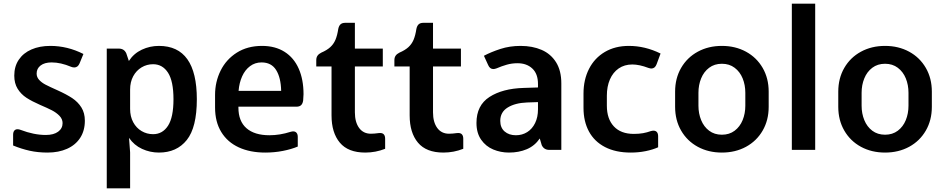

<svg xmlns="http://www.w3.org/2000/svg" viewBox="-20 -815 5137 1044"><path d="M51.3 -23.9V-82Q51.3 -96.7 57.6 -104.5Q64 -112.3 75.2 -112.3Q83.5 -112.3 91.8 -108.9Q164.6 -81.1 229 -81.1Q272 -81.1 296.1 -98.9Q320.3 -116.7 320.3 -145.5Q320.3 -167.5 303.5 -185.1Q286.6 -202.6 262 -215.3Q237.3 -228 198.2 -244.6Q153.3 -264.2 123.8 -283.4Q94.2 -302.7 75.9 -332.3Q57.6 -361.8 57.6 -403.8Q57.6 -454.1 82.3 -490.5Q106.9 -526.9 151.1 -546.1Q195.3 -565.4 253.9 -565.4Q346.7 -565.4 433.6 -521.5L412.6 -470.2Q403.3 -448.2 383.8 -448.2Q375.5 -448.2 366.7 -451.7Q310.1 -475.6 260.7 -475.6Q222.7 -475.6 200.9 -459Q179.2 -442.4 179.2 -415Q179.2 -395.5 192.9 -380.6Q206.5 -365.7 228 -354.5Q249.5 -343.3 293.5 -323.7Q341.3 -302.2 372.6 -281.5Q403.8 -260.7 422.6 -230.7Q441.4 -200.7 441.4 -158.7Q441.4 -104.5 416 -65.4Q390.6 -26.4 344.7 -5.9Q298.8 14.6 238.8 14.6Q186 14.6 141.1 4.6Q96.2 -5.4 51.3 -23.9Z M1050.3 -275.4Q1050.3 -122.1 995.6 -53.7Q940.9 14.6 844.2 14.6Q795.9 14.6 752.4 -5.4Q709 -25.4 681.6 -65.4L687.5 13.7V209H560.5V-550.8H625.5Q640.1 -550.8 650.1 -544.7Q660.2 -538.6 666.5 -525.4L680.7 -483.4Q707.5 -524.4 751.2 -544.9Q794.9 -565.4 844.2 -565.4Q1050.3 -565.4 1050.3 -275.4ZM923.3 -275.4Q923.3 -373.5 893.6 -419.7Q863.8 -465.8 812.5 -465.8Q778.3 -465.8 749.8 -448.7Q721.2 -431.6 704.3 -400.4Q687.5 -369.1 687.5 -328.1V-222.7Q687.5 -181.6 704.3 -150.4Q721.2 -119.1 749.8 -102.3Q778.3 -85.4 812.5 -85.4Q863.8 -85.4 893.6 -131.3Q923.3 -177.2 923.3 -275.4Z M1630.4 -302.7Q1630.4 -290 1628.4 -268.6Q1626 -251.5 1617.2 -243.2Q1608.4 -234.9 1592.3 -234.9H1508.8H1276.4V-230Q1276.4 -156.2 1320.1 -117.9Q1363.8 -79.6 1445.3 -79.6Q1501.5 -79.6 1559.6 -98.1Q1568.4 -100.6 1574.2 -100.6Q1585.9 -100.6 1592.5 -92.8Q1599.1 -85 1599.1 -70.3V-18.1Q1564 -3.4 1518.1 5.6Q1472.2 14.6 1422.4 14.6Q1339.8 14.6 1278.3 -13.7Q1216.8 -42 1183.1 -97.2Q1149.4 -152.3 1149.4 -230.5V-298.8Q1149.4 -370.1 1179.7 -431.2Q1210 -492.2 1267.8 -528.8Q1325.7 -565.4 1404.8 -565.4Q1476.6 -565.4 1527.3 -533.2Q1578.1 -501 1604.2 -441.9Q1630.4 -382.8 1630.4 -302.7ZM1277.3 -320.8H1508.8Q1507.3 -393.1 1481.4 -434.3Q1455.6 -475.6 1402.3 -475.6Q1366.7 -475.6 1339.6 -455.3Q1312.5 -435.1 1296.6 -399.9Q1280.8 -364.7 1277.3 -320.8Z M2046.9 -91.8Q2074.2 -91.8 2074.2 -60.1V-5.9Q2022.5 14.6 1966.3 14.6Q1873 14.6 1827.9 -39.3Q1782.7 -93.3 1782.7 -187.5V-453.6H1699.7V-487.8Q1699.7 -502.4 1706.5 -512.2Q1713.4 -522 1727.1 -528.8Q1757.8 -542 1776.1 -558.8Q1794.4 -575.7 1804.2 -599.1Q1814 -622.6 1819.3 -657.7Q1822.8 -674.8 1831.8 -682.9Q1840.8 -690.9 1856.9 -690.9H1909.7V-550.8H2061.5V-453.6H1909.7V-204.1Q1909.7 -150.9 1932.6 -119.4Q1955.6 -87.9 1996.6 -87.9Q2015.1 -87.9 2039.1 -91.3Q2042 -91.8 2046.9 -91.8Z M2471.7 -91.8Q2499 -91.8 2499 -60.1V-5.9Q2447.3 14.6 2391.1 14.6Q2297.9 14.6 2252.7 -39.3Q2207.5 -93.3 2207.5 -187.5V-453.6H2124.5V-487.8Q2124.5 -502.4 2131.3 -512.2Q2138.2 -522 2151.9 -528.8Q2182.6 -542 2200.9 -558.8Q2219.2 -575.7 2229 -599.1Q2238.8 -622.6 2244.1 -657.7Q2247.6 -674.8 2256.6 -682.9Q2265.6 -690.9 2281.7 -690.9H2334.5V-550.8H2486.3V-453.6H2334.5V-204.1Q2334.5 -150.9 2357.4 -119.4Q2380.4 -87.9 2421.4 -87.9Q2439.9 -87.9 2463.9 -91.3Q2466.8 -91.8 2471.7 -91.8Z M3032.2 -361.3V0H2966.8Q2938 0 2925.8 -25.4L2915 -62Q2887.7 -22 2844.5 -3.7Q2801.3 14.6 2747.6 14.6Q2702.1 14.6 2661.9 -2.2Q2621.6 -19 2596.2 -55.4Q2570.8 -91.8 2570.8 -146.5Q2570.8 -242.2 2641.6 -287.8Q2712.4 -333.5 2827.1 -336.9L2905.3 -339.4V-358.4Q2905.3 -413.6 2874.5 -442.4Q2843.8 -471.2 2793.9 -471.2Q2763.7 -471.2 2736.1 -463.4Q2708.5 -455.6 2680.2 -443.4Q2669.9 -439.5 2662.6 -439.5Q2643.6 -439.5 2634.3 -461.4L2611.3 -511.7Q2649.9 -532.2 2700.7 -548.8Q2751.5 -565.4 2810.5 -565.4Q2875.5 -565.4 2925.3 -543.7Q2975.1 -522 3003.7 -476.3Q3032.2 -430.7 3032.2 -361.3ZM2905.3 -220.7V-259.8L2845.7 -257.8Q2781.2 -255.4 2740.7 -230.5Q2700.2 -205.6 2700.2 -157.7Q2700.2 -120.6 2723.9 -100.1Q2747.6 -79.6 2785.2 -79.6Q2819.3 -79.6 2846.7 -96.7Q2874 -113.8 2889.6 -145.8Q2905.3 -177.7 2905.3 -220.7Z M3409.7 14.6Q3327.6 14.6 3269.8 -15.4Q3211.9 -45.4 3182.4 -100.1Q3152.8 -154.8 3152.8 -228.5V-306.6Q3152.8 -381.8 3182.9 -440.7Q3212.9 -499.5 3268.8 -532.5Q3324.7 -565.4 3399.4 -565.4Q3487.8 -565.4 3571.8 -523.9L3550.3 -465.8Q3541.5 -442.4 3521.5 -442.4Q3515.6 -442.4 3505.4 -445.8Q3456.5 -464.4 3418 -464.4Q3375.5 -464.4 3344.2 -442.9Q3313 -421.4 3296.4 -383.1Q3279.8 -344.7 3279.8 -294.9V-240.2Q3279.8 -168.5 3317.9 -127.7Q3356 -86.9 3426.3 -86.9Q3454.6 -86.9 3476.3 -90.8Q3498 -94.7 3518.6 -102.1Q3527.3 -104.5 3533.2 -104.5Q3545.4 -104.5 3552 -96.7Q3558.6 -88.9 3558.6 -73.7V-14.2Q3529.3 -1 3490.7 6.8Q3452.1 14.6 3409.7 14.6Z M3650.9 -233.9V-316.9Q3650.9 -389.2 3683.6 -445.8Q3716.3 -502.4 3774.2 -533.9Q3832 -565.4 3905.3 -565.4Q3978.5 -565.4 4036.4 -533.9Q4094.2 -502.4 4127 -445.8Q4159.7 -389.2 4159.7 -316.9V-233.9Q4159.7 -161.6 4127 -105Q4094.2 -48.3 4036.4 -16.8Q3978.5 14.6 3905.3 14.6Q3832 14.6 3774.2 -16.8Q3716.3 -48.3 3683.6 -105Q3650.9 -161.6 3650.9 -233.9ZM4032.7 -240.2V-310.5Q4032.7 -353 4018.1 -388.9Q4003.4 -424.8 3974.6 -446.5Q3945.8 -468.3 3905.3 -468.3Q3864.7 -468.3 3835.9 -446.5Q3807.1 -424.8 3792.5 -388.9Q3777.8 -353 3777.8 -310.5V-240.2Q3777.8 -197.8 3792.5 -161.9Q3807.1 -126 3835.9 -104.2Q3864.7 -82.5 3905.3 -82.5Q3945.8 -82.5 3974.6 -104.2Q4003.4 -126 4018.1 -161.9Q4032.7 -197.8 4032.7 -240.2Z M4412.6 -794.9V0H4285.6V-794.9Z M4538.1 -233.9V-316.9Q4538.1 -389.2 4570.8 -445.8Q4603.5 -502.4 4661.4 -533.9Q4719.2 -565.4 4792.5 -565.4Q4865.7 -565.4 4923.6 -533.9Q4981.4 -502.4 5014.2 -445.8Q5046.9 -389.2 5046.9 -316.9V-233.9Q5046.9 -161.6 5014.2 -105Q4981.4 -48.3 4923.6 -16.8Q4865.7 14.6 4792.5 14.6Q4719.2 14.6 4661.4 -16.8Q4603.5 -48.3 4570.8 -105Q4538.1 -161.6 4538.1 -233.9ZM4919.9 -240.2V-310.5Q4919.9 -353 4905.3 -388.9Q4890.6 -424.8 4861.8 -446.5Q4833 -468.3 4792.5 -468.3Q4752 -468.3 4723.1 -446.5Q4694.3 -424.8 4679.7 -388.9Q4665 -353 4665 -310.5V-240.2Q4665 -197.8 4679.7 -161.9Q4694.3 -126 4723.1 -104.2Q4752 -82.5 4792.5 -82.5Q4833 -82.5 4861.8 -104.2Q4890.6 -126 4905.3 -161.9Q4919.9 -197.8 4919.9 -240.2Z"/></svg>

Font: Lycee Sans SemiBold
Style: Regular
Weight: 600
Designer: Justin Alvin
Foundry: Alkove Design
Version: Version 1.030